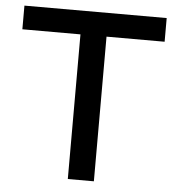

<svg xmlns="http://www.w3.org/2000/svg" viewBox="-51 -752 735 800"><g transform="rotate(5 316.5 -352.0)"><path d="M614 -704V-605H371V0H262V-605H19V-704Z"/></g></svg>

Font: Prodigy Sans Medium
Style: Regular
Weight: 500
Designer: Wei Huang
Foundry: Wei Huang
Version: Version 1.003; ttfautohint (v1.8.3)